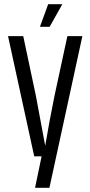

<svg xmlns="http://www.w3.org/2000/svg" viewBox="-20 -740 428 909"><path d="M208 -720H275L215 -613H169ZM299 -569H370L214 149H146L177 0H142L18 -569H90L150 -286L194 -50Q214 -168 238 -286Z"/></svg>

Font: Khand
Style: Regular
Weight: 400
Designer: Devanagari: Sanchit Sawaria, Jyotish Sonowal; Latin: Satya Rajpurohit
Foundry: Indian Type Foundry
Version: Version 1.100;PS 1.0;hotconv 1.0.78;makeotf.lib2.5.61930; tt